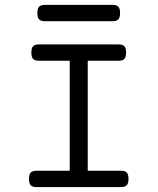

<svg xmlns="http://www.w3.org/2000/svg" viewBox="-20 -760 640 780"><path d="M263.2 -513.2H138.2Q121.6 -513.2 114.5 -520.5Q107.4 -527.8 107.4 -546.4Q107.4 -564.9 114.5 -572.3Q121.6 -579.6 138.2 -579.6H461.4Q478 -579.6 485.1 -572.3Q492.2 -564.9 492.2 -546.4Q492.2 -527.8 485.1 -520.5Q478 -513.2 461.4 -513.2H336.4V-66.4H471.2Q487.8 -66.4 494.9 -59.1Q502 -51.8 502 -33.2Q502 -14.6 494.9 -7.3Q487.8 0 471.2 0H128.4Q111.8 0 104.7 -7.3Q97.7 -14.6 97.7 -33.2Q97.7 -51.8 104.7 -59.1Q111.8 -66.4 128.4 -66.4H263.2ZM437 -740.2Q453.6 -740.2 460.7 -732.9Q467.8 -725.6 467.8 -707Q467.8 -688.5 460.7 -681.2Q453.6 -673.8 437 -673.8H162.6Q146 -673.8 138.9 -681.2Q131.8 -688.5 131.8 -707Q131.8 -725.6 138.9 -732.9Q146 -740.2 162.6 -740.2Z"/></svg>

Font: Courier Prime
Style: Regular
Weight: 400
Designer: Alan Dague-Greene
Foundry: Quote-Unquote Apps
Version: Version 1.203